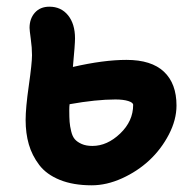

<svg xmlns="http://www.w3.org/2000/svg" viewBox="-20 -557 576 571"><path d="M252.9 -5.9Q197.8 -5.9 158 -22Q118.2 -38.1 96.7 -66.4Q75.2 -94.7 65.7 -127.7Q56.2 -160.6 56.2 -200.2Q56.2 -236.3 65.7 -302.7Q75.2 -369.1 75.2 -393.1Q75.2 -415 71.5 -441.4Q67.9 -467.8 67.9 -474.1Q67.9 -501.5 83.7 -519.3Q99.6 -537.1 127 -537.1Q161.6 -537.1 182.4 -511.5Q203.1 -485.8 203.1 -442.9Q203.1 -424.8 196.8 -357.9Q288.1 -378.9 356 -378.9Q430.2 -378.9 467.5 -343.8Q504.9 -308.6 504.9 -243.2Q504.9 -200.7 482.2 -157Q459.5 -113.3 424.1 -80.3Q388.7 -47.4 342.8 -26.6Q296.9 -5.9 252.9 -5.9ZM186 -229Q186 -208 187 -194.8Q188 -181.6 191.7 -166.5Q195.3 -151.4 202.4 -143.1Q209.5 -134.8 222.7 -128.9Q235.8 -123 254.9 -123Q298.8 -123 337.4 -159.9Q376 -196.8 376 -245.1Q376 -252 361.3 -256.6Q346.7 -261.2 323.2 -261.2Q266.1 -261.2 187 -247.1Q186 -241.2 186 -229Z"/></svg>

Font: Shantell Sans Bouncy
Style: Regular
Weight: 600
Designer: Stephen Nixon, Anya Danilova, Shantell Martin
Foundry: Arrow Type
Version: Version 1.006;[9816181b4]